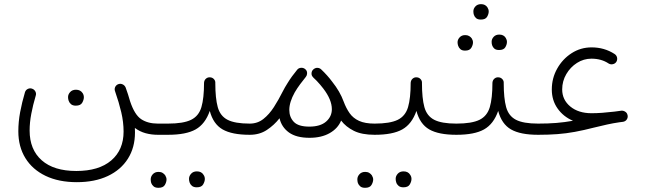

<svg xmlns="http://www.w3.org/2000/svg" viewBox="-20 -648 3126 930"><path d="M352.1 234.4Q264.6 234.4 200.9 203.9Q137.2 173.3 103 117.9Q68.8 62.5 68.8 -12.2Q68.8 -57.6 77.6 -105Q86.4 -152.3 101.1 -201.7Q105 -212.9 115.2 -217.5Q125.5 -222.2 135.7 -218.3Q146 -214.8 151.4 -204.8Q156.7 -194.8 152.8 -183.6Q139.6 -139.2 131.6 -96.9Q123.5 -54.7 123.5 -15.6Q123.5 76.7 182.1 128.4Q240.7 180.2 349.6 180.2Q459 180.2 518.8 129.2Q578.6 78.1 578.6 -10.7Q578.6 -56.6 567.4 -104.2Q556.2 -151.9 537.6 -205.1Q533.2 -216.3 537.8 -226.3Q542.5 -236.3 552.7 -240.2Q563 -244.1 573.2 -239.7Q583.5 -235.4 588.4 -224.6Q594.2 -208 599.9 -191.4Q605.5 -174.8 609.9 -158.2Q631.8 -91.8 664.1 -70.6Q696.3 -49.3 744.6 -49.3H745.1Q756.3 -49.3 764.2 -41.3Q772 -33.2 772 -22Q772 -10.7 764.2 -2.9Q756.3 4.9 745.1 4.9H744.6Q712.9 4.9 684.8 -2.9Q656.7 -10.7 633.3 -28.3Q633.8 -17.1 633.8 -6.3Q633.8 66.4 599.6 120.6Q565.4 174.8 502.2 204.6Q439 234.4 352.1 234.4ZM309.6 -177.7Q309.6 -190.9 319.8 -202.1Q330.1 -213.4 348.1 -213.4Q369.6 -213.4 380.4 -196.8Q386.2 -187.5 386.2 -176.8Q386.2 -164.6 378.2 -150.4Q370.1 -136.2 347.2 -136.2Q332 -136.2 323.7 -143.6Q315.4 -150.9 312.5 -160.2Q309.6 -168.5 309.6 -177.7Z M717.8 -22Q717.8 -33.2 725.8 -41.3Q733.9 -49.3 745.1 -49.3H793.9Q805.2 -49.3 813.5 -41.3Q821.8 -33.2 821.8 -22Q821.8 -10.7 813.5 -2.9Q805.2 4.9 793.9 4.9H745.1Q733.9 4.9 725.8 -2.9Q717.8 -10.7 717.8 -22Z M766.6 -22Q766.6 -33.2 774.7 -41.3Q782.7 -49.3 793.9 -49.3Q868.2 -49.3 905.5 -67.6Q942.9 -85.9 955.6 -129.2Q968.3 -172.4 968.3 -247.1Q969.2 -259.8 977.8 -267.1Q986.3 -274.4 997.6 -273.4Q1008.8 -272.9 1016.4 -264.6Q1023.9 -256.3 1022.9 -245.1Q1022.9 -171.9 1034.7 -129.2Q1046.4 -86.4 1082 -67.9Q1117.7 -49.3 1189.5 -49.3H1189.9Q1201.2 -49.3 1209 -41.3Q1216.8 -33.2 1216.8 -22Q1216.8 -10.7 1209 -2.9Q1201.2 4.9 1189.9 4.9H1189.5Q1103.5 4.9 1058.1 -21.2Q1012.7 -47.4 996.1 -110.8Q974.1 -47.4 927.7 -21.2Q881.3 4.9 793.9 4.9Q782.7 4.9 774.7 -2.9Q766.6 -10.7 766.6 -22ZM895.5 218.3Q895.5 204.6 905.8 193.4Q916 182.1 933.6 182.1Q956.1 182.1 965.8 198.7Q972.2 207.5 972.2 218.8Q972.2 231 964.1 245.1Q956.1 259.3 933.1 259.3Q918 259.3 909.7 252.2Q901.4 245.1 898.4 235.8Q895.5 227.1 895.5 218.3ZM710 220.7Q710 207 720.2 195.8Q730.5 184.6 748 184.6Q759.8 184.6 767.6 189.5Q775.4 194.3 780.3 201.2Q786.6 211.9 786.6 221.2Q786.6 233.9 778.6 247.8Q770.5 261.7 747.6 261.7Q731.9 261.7 723.9 254.6Q715.8 247.6 712.4 238.3Q710 229.5 710 220.7Z M1163.1 -22Q1163.1 -33.2 1170.9 -41.3Q1178.7 -49.3 1189.9 -49.3Q1227.5 -49.3 1255.9 -71.8Q1284.2 -94.2 1306.9 -129.6Q1329.6 -165 1349.1 -204.1Q1359.4 -224.6 1373.5 -246.6Q1392.6 -277.8 1419.4 -310.1Q1426.3 -318.8 1438.2 -319.6Q1450.2 -320.3 1458.5 -313Q1468.8 -304.7 1467.3 -291Q1467.3 -291 1467.3 -290Q1467.3 -290 1467.3 -290Q1466.3 -281.2 1460.9 -274.9Q1448.7 -260.3 1434.1 -240.5Q1419.4 -220.7 1407.7 -200.7Q1381.3 -153.3 1381.3 -115.7Q1381.3 -80.6 1403.3 -57.6Q1425.3 -34.7 1478 -34.7Q1531.7 -34.7 1559.6 -59.1Q1587.4 -83.5 1587.4 -119.1Q1587.4 -165 1545.9 -219.2Q1531.7 -237.8 1514.6 -255.9Q1506.8 -263.7 1498 -272Q1496.6 -273.4 1495.6 -274.9Q1488.3 -282.2 1489 -293.2Q1489.7 -304.2 1496.6 -310.5L1497.1 -311L1497.6 -311.5L1498 -312L1498.5 -312.5Q1499 -313 1499.5 -313Q1500 -314 1501 -314.5Q1501 -314.5 1501.5 -314.5Q1502.4 -315.4 1503.4 -315.9Q1503.4 -315.9 1503.4 -315.9Q1506.8 -317.9 1510.3 -318.8Q1510.3 -318.8 1510.7 -318.8Q1511.7 -318.8 1512.7 -318.8Q1512.7 -318.8 1513.2 -319.3Q1514.2 -319.3 1515.1 -319.3Q1515.6 -319.3 1516.1 -319.3Q1516.6 -319.3 1517.6 -319.3Q1518.1 -319.3 1519 -319.3Q1519 -319.3 1519.5 -319.3Q1521 -319.3 1522 -318.8Q1522 -318.8 1522 -318.8Q1523.4 -318.8 1524.4 -318.4Q1524.4 -318.4 1524.4 -318.4Q1526.9 -317.9 1529.3 -316.4Q1529.3 -316.4 1529.3 -316.4Q1530.3 -315.9 1531.2 -315.4Q1531.2 -315.4 1531.7 -314.9Q1532.7 -314.5 1533.2 -314Q1533.7 -314 1533.7 -313.5Q1534.7 -313 1535.6 -312Q1566.9 -282.2 1588.9 -252.4Q1627 -204.6 1644.5 -156.2Q1656.7 -123.5 1673.6 -99.6Q1690.4 -75.7 1719.2 -62.5Q1748 -49.3 1794.4 -49.3H1794.9Q1806.2 -49.3 1814 -41.3Q1821.8 -33.2 1821.8 -22Q1821.8 -10.7 1814 -2.9Q1806.2 4.9 1794.9 4.9H1794.4Q1732.4 4.9 1693.8 -14.4Q1655.3 -33.7 1632.3 -64Q1616.7 -25.9 1576.9 -3.2Q1537.1 19.5 1479 19.5Q1415.5 19.5 1379.6 -6.3Q1343.8 -32.2 1334 -75.2Q1308.1 -42 1272.7 -18.6Q1237.3 4.9 1189.9 4.9Q1178.7 4.9 1170.9 -2.9Q1163.1 -10.7 1163.1 -22Z M1767.6 -22Q1767.6 -33.2 1775.6 -41.3Q1783.7 -49.3 1794.9 -49.3Q1869.1 -49.3 1906.5 -67.6Q1943.8 -85.9 1956.5 -129.2Q1969.2 -172.4 1969.2 -247.1Q1970.2 -259.8 1978.8 -267.1Q1987.3 -274.4 1998.5 -273.4Q2009.8 -272.9 2017.3 -264.6Q2024.9 -256.3 2023.9 -245.1Q2023.9 -171.9 2035.6 -129.2Q2047.4 -86.4 2083 -67.9Q2118.7 -49.3 2190.4 -49.3H2190.9Q2202.1 -49.3 2210 -41.3Q2217.8 -33.2 2217.8 -22Q2217.8 -10.7 2210 -2.9Q2202.1 4.9 2190.9 4.9H2190.4Q2104.5 4.9 2059.1 -21.2Q2013.7 -47.4 1997.1 -110.8Q1975.1 -47.4 1928.7 -21.2Q1882.3 4.9 1794.9 4.9Q1783.7 4.9 1775.6 -2.9Q1767.6 -10.7 1767.6 -22ZM1896.5 218.3Q1896.5 204.6 1906.7 193.4Q1917 182.1 1934.6 182.1Q1957 182.1 1966.8 198.7Q1973.1 207.5 1973.1 218.8Q1973.1 231 1965.1 245.1Q1957 259.3 1934.1 259.3Q1918.9 259.3 1910.6 252.2Q1902.3 245.1 1899.4 235.8Q1896.5 227.1 1896.5 218.3ZM1710.9 220.7Q1710.9 207 1721.2 195.8Q1731.4 184.6 1749 184.6Q1760.7 184.6 1768.6 189.5Q1776.4 194.3 1781.2 201.2Q1787.6 211.9 1787.6 221.2Q1787.6 233.9 1779.5 247.8Q1771.5 261.7 1748.5 261.7Q1732.9 261.7 1724.9 254.6Q1716.8 247.6 1713.4 238.3Q1710.9 229.5 1710.9 220.7Z M2163.6 -22Q2163.6 -33.2 2171.6 -41.3Q2179.7 -49.3 2190.9 -49.3Q2265.1 -49.3 2302.5 -67.6Q2339.8 -85.9 2352.5 -129.2Q2365.2 -172.4 2365.2 -247.1Q2366.2 -259.8 2374.8 -267.1Q2383.3 -274.4 2394.5 -273.4Q2405.8 -272.9 2413.3 -264.6Q2420.9 -256.3 2419.9 -245.1Q2419.9 -171.9 2431.6 -129.2Q2443.4 -86.4 2479 -67.9Q2514.6 -49.3 2586.4 -49.3H2586.9Q2598.1 -49.3 2606 -41.3Q2613.8 -33.2 2613.8 -22Q2613.8 -10.7 2606 -2.9Q2598.1 4.9 2586.9 4.9H2586.4Q2500.5 4.9 2455.1 -21.2Q2409.7 -47.4 2393.1 -110.8Q2371.1 -47.4 2324.7 -21.2Q2278.3 4.9 2190.9 4.9Q2179.7 4.9 2171.6 -2.9Q2163.6 -10.7 2163.6 -22ZM2272.9 -593.3Q2272.9 -606.4 2283 -617.2Q2293 -627.9 2310.1 -627.9Q2331.1 -627.9 2341.3 -611.8Q2347.2 -602.5 2347.2 -592.3Q2347.2 -580.1 2339.4 -566.7Q2331.5 -553.2 2309.1 -553.2Q2293.9 -553.2 2286.1 -560.1Q2278.3 -566.9 2275.4 -576.2Q2272.9 -583 2272.9 -593.3ZM2361.3 -445.8Q2361.3 -459 2371.3 -469.7Q2381.3 -480.5 2398.4 -480.5Q2419.9 -480.5 2429.7 -464.4Q2435.5 -455.1 2435.5 -444.8Q2435.5 -432.6 2427.7 -419.2Q2419.9 -405.8 2397.5 -405.8Q2382.3 -405.8 2374.5 -412.6Q2366.7 -419.4 2363.8 -428.7Q2361.3 -435.5 2361.3 -445.8ZM2196.3 -443.4Q2196.3 -456.1 2206.3 -467Q2216.3 -478 2233.4 -478Q2244.6 -478 2252.4 -473.4Q2260.3 -468.8 2265.1 -461.9Q2271 -452.6 2271 -442.4Q2271 -430.2 2262.9 -416.5Q2254.9 -402.8 2232.9 -402.8Q2217.8 -402.8 2210 -409.9Q2202.1 -417 2199.2 -426.3Q2196.3 -434.6 2196.3 -443.4Z M2559.6 -22Q2559.6 -33.2 2567.6 -41.3Q2575.7 -49.3 2586.9 -49.3Q2635.3 -49.3 2675 -52.5Q2714.8 -55.7 2755.4 -63Q2708.5 -83 2680.7 -122.6Q2652.8 -162.1 2652.8 -214.4Q2652.8 -269.5 2679 -315.9Q2705.1 -362.3 2748.8 -390.4Q2792.5 -418.5 2845.7 -418.5Q2907.2 -418.5 2956.5 -386.7Q2966.3 -380.4 2968.8 -369.6Q2971.2 -358.9 2965.8 -349.1Q2960 -339.8 2949 -337.2Q2938 -334.5 2928.2 -340.3Q2893.1 -363.8 2844.7 -363.8Q2807.1 -363.8 2774.9 -343.3Q2742.7 -322.8 2722.9 -288.8Q2703.1 -254.9 2703.1 -214.8Q2703.1 -164.6 2742.4 -132.1Q2781.7 -99.6 2845.2 -99.6Q2870.1 -99.6 2897 -101.6Q2923.8 -103.5 2956.5 -107.4Q2972.2 -109.9 2989.3 -111.8Q2999.5 -112.8 3008.5 -106.9Q3017.6 -101.1 3019.5 -90.8Q3020 -90.3 3020 -89.4Q3022 -78.6 3016.1 -69.6Q3010.3 -60.5 2998.5 -58.1Q2988.8 -56.6 2980 -55.7Q2949.7 -51.3 2920.7 -44.9Q2891.6 -38.6 2856.4 -29.8Q2807.1 -17.1 2764.6 -9.3Q2722.2 -1.5 2679.7 1.7Q2637.2 4.9 2586.9 4.9Q2575.7 4.9 2567.6 -2.9Q2559.6 -10.7 2559.6 -22Z"/></svg>

Font: Mikhak Light
Style: Regular
Weight: 300
Designer: Amin Abedi
Version: Version 3.3